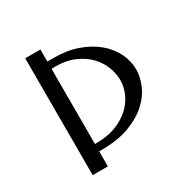

<svg xmlns="http://www.w3.org/2000/svg" viewBox="-157 -848 985 996"><g transform="rotate(-30 335.0 -350.0)"><path d="M211 -584Q217 -584 222.5 -584.5Q228 -585 233 -585Q298 -585 346.5 -564Q395 -543 427 -510Q459 -477 475 -436Q491 -395 491 -356Q491 -317 474 -277.5Q457 -238 423 -206Q389 -174 338 -154Q287 -134 218 -134H211ZM211 0V-90H223Q325 -90 395 -117Q465 -144 508.5 -185Q552 -226 571 -273.5Q590 -321 590 -362Q590 -413 566.5 -461Q543 -509 499 -546Q455 -583 392 -605.5Q329 -628 249 -628H211V-700H120V0Z"/></g></svg>

Font: Tenor Sans
Style: Regular
Weight: 400
Designer: Denis Masharov
Foundry: Denis Masharov
Version: Version 1.1